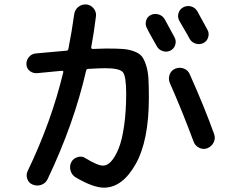

<svg xmlns="http://www.w3.org/2000/svg" viewBox="-20 -821 1040 876"><path d="M756.8 -589.8Q741.2 -582 722.7 -587.9Q704.1 -593.8 695.3 -610.4Q687.5 -624 672.4 -650.9Q657.2 -677.7 650.4 -692.4Q641.6 -708 646.5 -726.1Q651.4 -744.1 667 -752Q683.6 -760.7 702.6 -755.4Q721.7 -750 731.4 -733.4Q746.1 -706.1 776.4 -650.4Q785.2 -633.8 779.3 -615.7Q773.4 -597.7 756.8 -589.8ZM843.8 -646.5Q836.9 -660.2 820.8 -687Q804.7 -713.9 797.9 -726.6Q789.1 -743.2 794.4 -761.2Q799.8 -779.3 816.9 -788.1Q834 -796.9 852.5 -791.5Q871.1 -786.1 880.9 -768.6Q896.5 -740.2 926.8 -684.6Q935.5 -668.9 929.7 -650.4Q923.8 -631.8 906.7 -624Q889.6 -616.2 871.1 -622.6Q852.5 -628.9 843.8 -646.5ZM845.7 -482.4Q915 -327.1 957 -209Q963.9 -189.5 954.6 -170.9Q945.3 -152.3 925.8 -144.5Q906.2 -137.7 888.2 -147Q870.1 -156.2 863.3 -174.8Q811.5 -314.5 754.9 -442.4Q747.1 -460.9 753.9 -480.5Q760.7 -500 779.8 -507.8Q798.8 -515.6 818.4 -508.3Q837.9 -501 845.7 -482.4ZM150.4 -487.3Q131.8 -485.4 116.7 -496.6Q101.6 -507.8 100.6 -526.9Q99.6 -545.9 111.8 -560.5Q124 -575.2 142.6 -577.1Q255.9 -587.9 283.2 -589.8Q290 -589.8 292 -597.7Q308.6 -682.6 318.4 -754.9Q321.3 -776.4 336.9 -789.1Q352.5 -801.8 374 -800.8Q393.6 -798.8 406.7 -783.2Q419.9 -767.6 418 -748Q408.2 -668.9 396.5 -607.4Q394.5 -598.6 402.3 -597.7Q450.2 -599.6 463.9 -599.6Q510.7 -599.6 539.1 -597.7Q567.4 -595.7 591.3 -586.9Q615.2 -578.1 626.5 -564.5Q637.7 -550.8 646.5 -523.4Q655.3 -496.1 657.2 -462.9Q659.2 -429.7 659.2 -375Q659.2 -178.7 598.6 -71.8Q538.1 35.2 454.1 35.2Q405.3 35.2 325.2 -11.7Q307.6 -22.5 301.8 -43Q295.9 -63.5 305.7 -82Q314.5 -98.6 335 -104.5Q355.5 -110.4 371.1 -98.6Q426.8 -64.5 451.2 -65.4Q469.7 -65.4 487.8 -85.4Q505.9 -105.5 521.5 -144Q537.1 -182.6 546.4 -248Q555.7 -313.5 555.7 -394.5Q555.7 -473.6 540.5 -491.7Q525.4 -509.8 460.9 -509.8Q432.6 -509.8 383.8 -506.8Q375 -506.8 373 -499Q317.4 -255.9 197.3 -3.9Q188.5 14.6 169.4 22Q150.4 29.3 129.9 21.5Q111.3 14.6 104.5 -4.4Q97.7 -23.4 106.4 -41Q214.8 -266.6 268.6 -491.2Q270.5 -498 261.7 -498Q245.1 -496.1 150.4 -487.3Z"/></svg>

Font: Rounded Mgen+ 2m medium
Style: Regular
Weight: 500
Designer: [Source Han Sans]
Ryoko NISHIZUKA  (kana & ideographs); Paul D. Hunt (Latin, Greek & Cyrillic); Wenlong ZHANG  (bopomofo
Version: Version 1.059.20150602